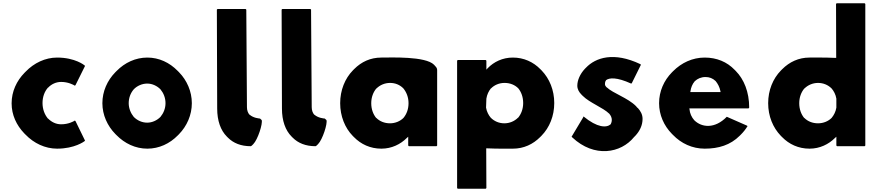

<svg xmlns="http://www.w3.org/2000/svg" viewBox="-20 -887 5377 1174"><path d="M500 -27 442 -146 438 -150C429 -144 398 -127 354 -127C323 -127 296 -140 274 -162H273C253 -186 240 -219 240 -257C240 -294 252 -327 273 -351H274C295 -373 323 -386 354 -386C397 -386 428 -369 438 -363L442 -367L500 -484L496 -488C496 -488 440 -535 329 -535C257 -535 188 -502 137 -449L130 -442C82 -393 51 -328 51 -255C51 -184 81 -121 128 -72L136 -64C187 -11 256 22 329 22C437 22 494 -22 496 -23Z M798 -341C818 -362 849 -376 880 -376C911 -376 940 -362 961 -341C980 -318 992 -289 992 -256C992 -224 980 -195 961 -172C940 -151 911 -137 880 -137C849 -137 820 -150 798 -172C780 -194 767 -224 767 -256C767 -288 778 -318 798 -341ZM685 -68 692 -61C742 -10 808 22 881 22C953 22 1018 -9 1067 -59L1074 -66C1123 -116 1153 -184 1153 -256C1153 -328 1123 -396 1074 -446L1066 -454C1017 -504 953 -535 881 -535C809 -535 743 -504 693 -453L685 -445C636 -395 606 -328 606 -256C606 -184 637 -117 685 -68Z M1522 1 1529 -6C1556 -33 1588 -132 1580 -153L1571 -161V-162H1570C1563 -163 1530 -165 1506 -186H1505C1496 -197 1490 -212 1490 -232L1486 -828L1482 -832H1310L1306 -828L1308 -223C1308 -149 1329 -90 1367 -52L1374 -45C1407 -12 1453 7 1513 7C1515 7 1518 5 1522 1Z M1918 1 1925 -6C1952 -33 1984 -132 1976 -153L1967 -161V-162H1966C1959 -163 1926 -165 1902 -186H1901C1892 -197 1886 -212 1886 -232L1882 -828L1878 -832H1706L1702 -828L1704 -223C1704 -149 1725 -90 1763 -52L1770 -45C1803 -12 1849 7 1909 7C1911 7 1914 5 1918 1Z M2281 -346H2282C2303 -367 2333 -380 2365 -380C2396 -380 2424 -369 2446 -347C2465 -324 2478 -293 2478 -256C2478 -221 2467 -190 2447 -166C2427 -146 2397 -133 2365 -133C2331 -133 2302 -145 2281 -166H2280C2262 -188 2250 -219 2250 -256C2250 -292 2262 -323 2281 -346ZM2642 -482 2634 -491C2582 -544 2371 -535 2312 -535C2245 -535 2190 -509 2146 -465L2138 -457C2089 -407 2060 -335 2060 -256C2060 -177 2089 -105 2137 -56L2144 -49C2187 -5 2244 22 2312 22C2375 22 2429 -5 2467 -43L2476 -51V3L2480 7H2649L2653 3V-458C2653 -468 2649 -475 2642 -482Z M3148 -167H3147C3126 -146 3096 -133 3064 -133C3032 -133 3003 -145 2981 -167C2968 -182 2956 -204 2952 -229L2954 -284C2958 -309 2968 -330 2982 -347H2983C3003 -367 3032 -380 3065 -380C3099 -380 3128 -368 3149 -347C3167 -325 3179 -294 3179 -257C3179 -221 3167 -190 3148 -167ZM2775 -516V263L2779 267H2950L2954 263L2953 20H2958C3021 23 3089 22 3116 22C3183 22 3239 -5 3283 -49L3291 -57C3340 -107 3369 -178 3369 -257C3369 -336 3340 -406 3292 -456L3284 -464C3241 -508 3183 -535 3116 -535C3053 -535 3000 -509 2962 -470L2954 -461V-516L2950 -520H2779Z M3548 -175 3545 -168 3475 -51 3479 -47C3614 80 3777 50 3857 -49L3865 -57C3892 -86 3909 -121 3909 -160C3909 -187 3897 -208 3879 -228H3877L3869 -238C3818 -289 3729 -316 3690 -353H3689C3684 -358 3679 -365 3679 -373C3679 -380 3680 -388 3685 -395L3686 -397C3706 -412 3751 -416 3839 -376L3843 -378L3899 -491L3895 -495C3733 -572 3622 -535 3563 -473L3556 -466C3526 -434 3510 -395 3510 -363C3510 -342 3520 -324 3536 -308L3543 -301C3586 -258 3666 -230 3705 -192L3706 -191C3715 -180 3721 -168 3721 -153C3721 -145 3719 -137 3715 -129L3714 -128V-127C3689 -105 3633 -105 3548 -175ZM3869 -238V-237Z M4202 -330C4205 -351 4213 -373 4228 -390V-391H4229C4245 -406 4267 -416 4294 -416C4318 -416 4338 -408 4355 -392L4356 -391C4369 -375 4380 -355 4385 -330L4386 -324H4201ZM4226 -151 4225 -152C4209 -170 4198 -194 4196 -219L4195 -224H4557L4561 -229C4561 -325 4529 -402 4479 -453L4472 -460C4425 -509 4362 -535 4289 -535C4214 -535 4147 -503 4096 -452L4095 -451L4088 -444C4040 -395 4010 -329 4010 -256C4010 -184 4040 -118 4088 -69L4095 -62C4145 -10 4213 22 4289 22C4374 22 4446 0 4503 -57L4504 -58L4511 -65C4525 -79 4539 -96 4551 -116L4547 -119L4424 -173C4351 -98 4271 -107 4226 -151Z M4898 -346H4899C4920 -367 4950 -380 4982 -380C5014 -380 5043 -368 5065 -346C5078 -331 5090 -309 5094 -284V-229C5090 -204 5079 -183 5065 -166C5045 -146 5015 -133 4982 -133C4948 -133 4919 -145 4898 -166H4897C4879 -188 4867 -219 4867 -256C4867 -292 4879 -323 4898 -346ZM5271 3V-863L5267 -867H5096L5092 -863L5093 -533H5088C5025 -536 4957 -535 4930 -535C4863 -535 4807 -508 4763 -464L4755 -456C4706 -406 4677 -335 4677 -256C4677 -177 4706 -107 4754 -57L4762 -49C4805 -5 4862 22 4930 22C4993 22 5047 -5 5085 -43L5094 -51V3L5098 7H5267Z"/></svg>

Font: Hussar Woodtype
Style: Bd
Weight: 900
Foundry: Cannot Into Space Fonts
Version: Version 1.07